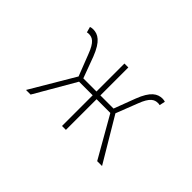

<svg xmlns="http://www.w3.org/2000/svg" viewBox="-73 -843 1146 1146"><g transform="rotate(45 500.0 -270.0)"><path d="M179 0H218L368 -259H483V0H516V-259H632L780 0H821L655 -279L708 -415C736 -490 763 -502 791 -502C799 -502 800 -502 807 -500L815 -536C811 -538 801 -540 793 -540C751 -540 713 -518 678 -426L627 -291H516V-527H483V-291H372L322 -426C286 -518 248 -540 206 -540C198 -540 188 -538 183 -536L193 -500C200 -502 201 -502 208 -502C237 -502 263 -490 291 -415L344 -279Z"/></g></svg>

Font: Harano Aji Gothic TW ExtraLight
Style: Regular
Weight: 250
Foundry: Masamichi Hosoda
Version: HaranoAjiGothicTW-ExtraLight version 20230610;ttx 4.39.4